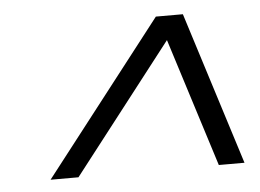

<svg xmlns="http://www.w3.org/2000/svg" viewBox="-36 -733 586 432"><g transform="rotate(-5 257.5 -517.5)"><path d="M62 -345 330 -690H391L500 -345H442L343 -658H368L125 -345Z"/></g></svg>

Font: Platypi Light Medium
Style: Italic
Weight: 500
Italic angle: -13°
Version: Version 1.200